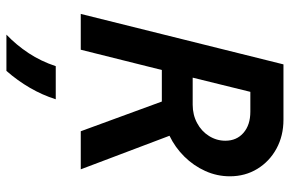

<svg xmlns="http://www.w3.org/2000/svg" viewBox="-171 -494 894 592"><g transform="rotate(90 276.0 -198.0)"><path d="M22.9 0 178.5 -625H349.3Q398.6 -625 438.2 -603.5Q477.8 -581.9 500.7 -544.4Q523.6 -506.9 523.6 -459.7Q523.6 -420.1 507.3 -384Q491 -347.9 462.8 -319.4Q434.7 -291 398.6 -273.6L502.1 0H384.7L293.1 -250H195.8L133.3 0ZM219.4 -345.1H302.8Q334 -345.1 359.4 -358.7Q384.7 -372.2 399.3 -395.5Q413.9 -418.8 413.9 -445.8Q413.9 -480.6 389.6 -501.7Q365.3 -522.9 324.3 -522.9H263.2ZM86.8 229.2Q118.8 198.6 143.8 160.8Q168.8 122.9 184 77.1H286.1Q272.9 118.8 250.7 156.9Q228.5 195.1 198.6 229.2Z"/></g></svg>

Font: Afacad SemiBold
Style: Italic
Weight: 600
Italic angle: -14°
Designer: Kristian Moeller
Foundry: Dicotype
Version: Version 1.000